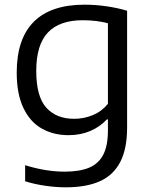

<svg xmlns="http://www.w3.org/2000/svg" viewBox="-20 -571 645 821"><path d="M87.5 204V135.5Q176.5 163 256 163Q321 163 361.5 145.8Q402 128.5 421.8 90Q441.5 51.5 441.5 -13V-60.5H437Q407.5 -28.5 365.8 -10.8Q324 7 273 7Q209.5 7 159.5 -20.8Q109.5 -48.5 80.5 -108.5Q51.5 -168.5 51.5 -260.5Q51.5 -405 124.5 -478Q197.5 -551 341.5 -551Q388 -551 435 -544.2Q482 -537.5 523.5 -525V-26Q523.5 64.5 494.5 121Q465.5 177.5 407.5 203.8Q349.5 230 260.5 230Q219 230 172.8 223.2Q126.5 216.5 87.5 204ZM441.5 -127V-471.5Q393 -484.5 334 -484.5Q234.5 -484.5 184.8 -432Q135 -379.5 135 -268Q135 -158 178 -110.5Q221 -63 297 -63Q339 -63 377 -78.8Q415 -94.5 441.5 -127Z"/></svg>

Font: Encode Sans Semi Expanded
Style: Regular
Weight: 400
Width: 6
Designer: Multiple Designers
Foundry: Impallari Type
Version: Version 2.000